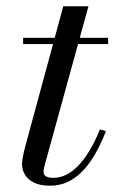

<svg xmlns="http://www.w3.org/2000/svg" viewBox="-20 -580 366 610"><path d="M138.5 10Q107.5 10 88 0.2Q68.5 -9.5 59.2 -25.2Q50 -41 50 -58Q50 -66 52.5 -80.5Q55 -95 59 -110L181 -560H261L123 -59Q121.5 -54 120 -47.2Q118.5 -40.5 118.5 -33.5Q118.5 -15 149.5 -15Q170.5 -15 190.8 -25Q211 -35 229.5 -54.5Q248 -74 265.2 -102.8Q282.5 -131.5 297.5 -169L316.5 -163Q295 -108 268.8 -69.2Q242.5 -30.5 210.2 -10.2Q178 10 138.5 10ZM53.5 -440V-460H323.5V-440Z"/></svg>

Font: Bodoni Moda
Style: Italic
Weight: 400
Italic angle: -13°
Designer: Owen Earl
Foundry: indestructible type
Version: Version 2.005